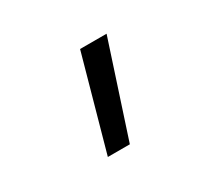

<svg xmlns="http://www.w3.org/2000/svg" viewBox="-76 -902 653 590"><g transform="rotate(-30 250.0 -607.0)"><path d="M161 -442 253 -772H347L239 -442Z"/></g></svg>

Font: Iosevka Term Curly
Style: Regular
Weight: 400
Designer: Belleve Invis
Foundry: Belleve Invis
Version: Version 32.3.0